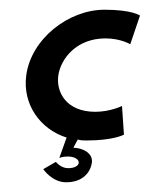

<svg xmlns="http://www.w3.org/2000/svg" viewBox="-20 -285 308 395"><path d="M158 4C214 4 235 -8 235 -8L231 -67C231 -67 207 -55 176 -55C116 -55 95 -96 100 -130C105 -164 137 -206 197 -206C228 -206 248 -194 248 -194L268 -253C268 -253 252 -265 195 -265C121 -265 44 -205 34 -130C26 -70 63 -19 117 -2L102 40C102 40 108 37 119 37C149 37 150 61 120 61C105 61 95 48 95 48L69 63C69 63 87 90 116 90C151 90 166 69 169 50C172 29 148 19 131 19L140 2C146 4 152 4 158 4Z"/></svg>

Font: Hussar Tani
Style: DwaKurs
Weight: 700
Foundry: Cannot Into Space Fonts
Version: Version 0.92